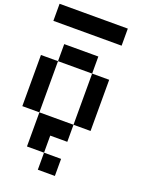

<svg xmlns="http://www.w3.org/2000/svg" viewBox="-199 -974 1023 1322"><g transform="rotate(20 312.5 -312.5)"><path d="M0 -125V-500H125V-125ZM0 -750V-875H500V-750ZM125 -125H375V0H250V125H125ZM125 -500V-625H375V-500ZM250 125H375V250H250ZM375 -125V-500H500V-125Z"/></g></svg>

Font: Galmuri7 Regular
Style: Regular
Weight: 400
Designer: Lee Minseo (quiple)
Version: Version 2.399;hotconv 1.1.1;makeotfexe 2.6.0 DEVELOPMENT